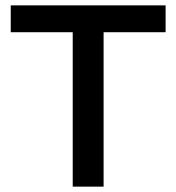

<svg xmlns="http://www.w3.org/2000/svg" viewBox="-20 -695 657 715"><path d="M365.8 0H250.8V-575H20V-675H596.7V-575H365.8Z"/></svg>

Font: Funnel Display Medium
Style: Regular
Weight: 500
Designer: NORD ID, Kristian Moeller
Foundry: Dicotype
Version: Version 1.000